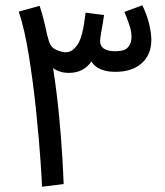

<svg xmlns="http://www.w3.org/2000/svg" viewBox="-20 -703 623 727"><path d="M221 -6Q220 -38 216 -107.5Q212 -177 203.5 -266Q195 -355 181 -445Q206 -427 241 -427Q296 -427 326 -470Q351 -431 417 -431Q480 -431 516.5 -463.5Q553 -496 553 -552Q553 -575 545.5 -609Q538 -643 519 -683L451 -658Q459 -639 468.5 -612.5Q478 -586 478 -563Q478 -540 465 -524.5Q452 -509 417 -509Q359 -509 359 -548Q359 -558 364.5 -588Q370 -618 374 -646L304 -655Q294 -564 274 -534.5Q254 -505 229 -505Q215 -505 193.5 -514Q172 -523 165 -548L158 -573Q145 -636 130 -681L51 -659Q73 -594 89.5 -491Q106 -388 117 -280.5Q128 -173 133.5 -93Q139 -13 139 4Z"/></svg>

Font: Noto Sans Arabic UI
Style: Regular
Weight: 400
Designer: Nadine Chahine - Monotype Design Team
Foundry: Monotype Imaging Inc.
Version: Version 1.900